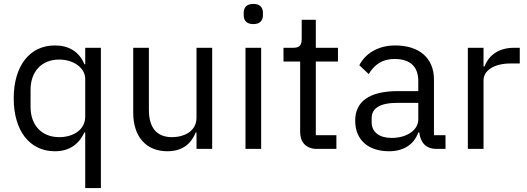

<svg xmlns="http://www.w3.org/2000/svg" viewBox="-20 -760 2690 980"><path d="M415 200H495V-516H415V-432H411C384 -497 331 -528 260 -528C131 -528 50 -423 50 -258C50 -93 131 12 260 12C331 12 380 -20 411 -84H415ZM282 -60C192 -60 136 -122 136 -214V-302C136 -394 192 -456 282 -456C355 -456 415 -414 415 -357V-165C415 -98 355 -60 282 -60Z M983 0H1063V-516H983V-159C983 -91 921 -60 858 -60C781 -60 740 -107 740 -199V-516H660V-185C660 -60 728 12 834 12C920 12 959 -35 979 -84H983Z M1273 -637C1307 -637 1322 -655 1322 -682V-695C1322 -722 1307 -740 1273 -740C1239 -740 1224 -722 1224 -695V-682C1224 -655 1239 -637 1273 -637ZM1233 0H1313V-516H1233Z M1697 0V-70H1592V-446H1705V-516H1592V-659H1520V-563C1520 -528 1509 -516 1475 -516H1427V-446H1512V-85C1512 -35 1542 0 1597 0Z M2254 0V-70H2195V-354C2195 -463 2121 -528 1997 -528C1904 -528 1842 -482 1814 -427L1862 -382C1890 -429 1931 -459 1993 -459C2075 -459 2115 -419 2115 -346V-295H2013C1863 -295 1793 -241 1793 -144C1793 -48 1857 12 1966 12C2038 12 2093 -21 2115 -84H2120C2126 -36 2150 0 2209 0ZM1979 -56C1917 -56 1877 -85 1877 -136V-157C1877 -207 1918 -235 2009 -235H2115V-150C2115 -97 2058 -56 1979 -56Z M2448 0V-350C2448 -399 2500 -436 2586 -436H2633V-516H2602C2518 -516 2471 -470 2453 -421H2448V-516H2368V0Z"/></svg>

Font: IBM Plex Thai Looped
Style: Regular
Weight: 400
Designer: Mike Abbink, Paul van der Laan, Pieter van Rosmalen, Ben Mitchell, Mark Frömberg
Foundry: Bold Monday
Version: Version 1.0